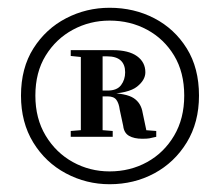

<svg xmlns="http://www.w3.org/2000/svg" viewBox="-20 -823 566 494"><path d="M382 -486V-471Q370 -468 364 -467Q358 -466 346 -466Q325 -466 312 -473.5Q299 -481 297 -499L288 -541Q286 -557 279.5 -566Q273 -575 257 -575H217V-590H257Q281 -590 291.5 -604Q302 -618 302 -637Q302 -657 290.5 -667.5Q279 -678 256 -678H217V-694H270Q311 -694 332.5 -678.5Q354 -663 354 -637Q354 -617 332.5 -600Q311 -583 255 -581L257 -584Q305 -583 324 -570.5Q343 -558 347 -533L359 -476L330 -490ZM211 -490H221L270 -486V-471H162V-486ZM211 -674 162 -679V-694H217V-676ZM71 -577Q71 -518 97.5 -474Q124 -430 167.5 -406Q211 -382 262 -382Q315 -382 358.5 -406Q402 -430 428 -474Q454 -518 454 -577Q454 -637 428 -680Q402 -723 358.5 -746.5Q315 -770 262 -770Q211 -770 167.5 -746.5Q124 -723 97.5 -680Q71 -637 71 -577ZM188 -471V-694H244V-471ZM34 -577Q34 -648 66 -698.5Q98 -749 150 -776Q202 -803 262 -803Q325 -803 377 -776Q429 -749 460.5 -698.5Q492 -648 492 -577Q492 -508 460.5 -456.5Q429 -405 377 -377Q325 -349 262 -349Q202 -349 149.5 -377Q97 -405 65.5 -456.5Q34 -508 34 -577Z"/></svg>

Font: Noto Serif JP ExtraBold
Style: Regular
Weight: 800
Designer: Ryoko NISHIZUKA 西塚涼子 (kana & ideographs); Frank Grießhammer (Latin, Greek & Cyrillic); Wenlong ZHANG 张文龙 (bopomofo); San
Foundry: Adobe
Version: Version 2.003-H1;hotconv 1.1.1;makeotfexe 2.6.0